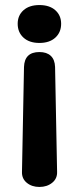

<svg xmlns="http://www.w3.org/2000/svg" viewBox="-20 -520 312 760"><path d="M50 -426Q50 -459 73 -479.5Q96 -500 136 -500Q176 -500 199 -479.5Q222 -459 222 -426Q222 -392 199 -371Q176 -350 136 -350Q96 -350 73 -371Q50 -392 50 -426ZM67 160 75 -255Q77 -314 136 -314Q165 -314 181 -299Q197 -284 198 -255L206 160Q207 187 186.5 203.5Q166 220 136 220Q106 220 86 203.5Q66 187 67 160Z"/></svg>

Font: Kodchasan
Style: Bold
Weight: 700
Designer: Katatrad Aksorn Co.,Ltd.
Foundry: Cadson Demak Co.,Ltd.
Version: Version 1.000; ttfautohint (v1.6)